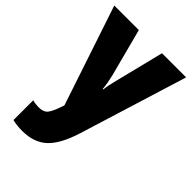

<svg xmlns="http://www.w3.org/2000/svg" viewBox="-231 -651 990 990"><g transform="rotate(45 263.5 -156.5)"><path d="M1 -553H180L249 -290Q254 -269 258 -246.5Q262 -224 263 -207H267Q270 -239 283 -288L349 -553H525L343 35Q309 145 258.5 192.5Q208 240 123 240Q102 240 84 238Q66 236 51 232V88Q72 94 96 94Q132 94 147.5 74Q163 54 181 0L183 -8Z"/></g></svg>

Font: Noto Sans Gurmukhi UI Condensed Black
Style: Regular
Weight: 900
Width: 3
Designer: Jelle Bosma - Monotype Design Team
Foundry: Monotype Imaging Inc.
Version: Version 2.004; ttfautohint (v1.8.4.7-5d5b)